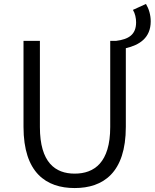

<svg xmlns="http://www.w3.org/2000/svg" viewBox="-20 -939 783 972"><path d="M653 -889C664 -871 669 -847 669 -826C669 -764 632 -740 567 -732H538V-296C538 -116 457 -60 358 -60C260 -60 182 -116 182 -296V-732H99V-297C99 -64 214 13 358 13C502 13 617 -64 617 -297V-695C686 -711 743 -747 743 -831C743 -863 734 -894 719 -919Z"/></svg>

Font: Genne Gothic Normal
Style: Regular
Weight: 350
Designer: Ryoko NISHIZUKA (kana & ideographs); Paul D. Hunt (Latin, Greek & Cyrillic); Wenlong ZHANG (bopomofo); Sandoll Communica
Foundry: Adobe Systems Incorporated
Version: Version 1.004;PS 1.004;hotconv 16.6.51;makeotf.lib2.5.65220